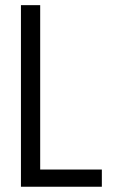

<svg xmlns="http://www.w3.org/2000/svg" viewBox="-20 -710 431 730"><path d="M59.6 -690.4H132.8V-65.4H367.2V0H59.6Z"/></svg>

Font: Altinn-DIN Condensed
Style: Regular
Weight: 400
Width: 3
Designer: Charles Nix
Foundry: Altinn
Version: Version 2.00